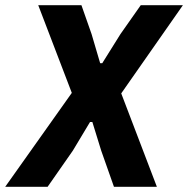

<svg xmlns="http://www.w3.org/2000/svg" viewBox="-53 -718 723 738"><path d="M550 0H385L336 -139L302 -249H293L227 -139L130 0H-33L223 -361L94 -698H260L299 -587L332 -475H340L410 -587L488 -698H650L413 -359Z"/></svg>

Font: iA Writer Mono V
Style: Regular
Weight: 400
Italic angle: -9.5°
Designer: Mike Abbink, Paul van der Laan, Pieter van Rosmalen
Foundry: Bold Monday
Version: Version 2.000